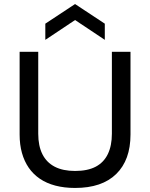

<svg xmlns="http://www.w3.org/2000/svg" viewBox="-20 -916 742 949"><path d="M351 13Q298 13 254 1.5Q210 -10 177 -32.5Q144 -55 122 -87Q100 -119 88.5 -160Q77 -201 77 -251V-660H169V-255Q169 -195 189.5 -154Q210 -113 250.5 -92Q291 -71 351 -71Q413 -71 453 -92Q493 -113 513 -154.5Q533 -196 533 -255V-660H625V-251Q625 -125 554.5 -56Q484 13 351 13ZM204 -719V-799L351 -896L498 -799V-719L351 -817Z"/></svg>

Font: Bricolage Grotesque 24pt
Style: Regular
Weight: 400
Designer: Mathieu Triay
Foundry: Atelier Triay
Version: Version 1.001;gftools[0.9.33.dev8+g029e19f]